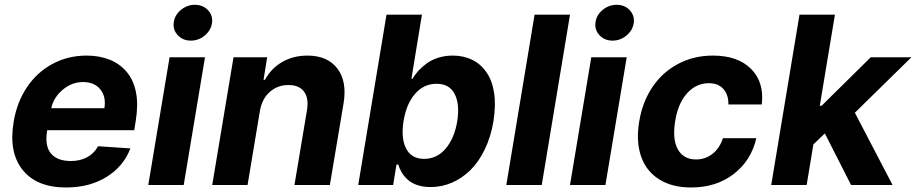

<svg xmlns="http://www.w3.org/2000/svg" viewBox="-20 -790 3913 820"><path d="M262.1 10.7Q136.4 10.7 76.3 -64.8Q16.3 -140.3 38.4 -270.2Q52.2 -353.7 95.3 -417.8Q138.5 -481.9 204.5 -517.2Q270.6 -552.6 349.8 -552.6Q404.5 -552.6 447.8 -535.3Q491.1 -518.1 520.6 -483.5Q550.1 -448.9 560.5 -397Q571 -345.2 560 -275.6L553.3 -234H181.8L181.1 -230.1Q170.8 -166.5 197.6 -134.4Q224.4 -102.3 283.4 -102.3Q321.7 -102.3 351.9 -118.4Q382.1 -134.6 398.8 -165.5L536.9 -156.2Q507.5 -79.2 435 -34.3Q362.6 10.7 262.1 10.7ZM198.9 -327.8H425.8Q433.9 -376.8 408.6 -408.2Q383.2 -439.6 334.5 -439.6Q286.6 -439.6 247.7 -406.6Q208.8 -373.6 198.9 -327.8Z M613.3 0 704.2 -545.5H855.5L764.6 0ZM721.9 -693.2Q725.5 -724.8 752.1 -747.2Q778.8 -769.5 812.5 -769.5Q846.2 -769.5 867.7 -747.2Q889.2 -724.8 885.7 -693.2Q881.7 -661.6 855.3 -639Q828.8 -616.5 795.1 -616.5Q761.4 -616.5 739.7 -639.2Q718 -661.9 721.9 -693.2Z M1089.8 -315.3 1037.3 0H886.4L977.3 -545.5H1121.1L1105.5 -449.2H1111.5Q1137.8 -497.9 1185.2 -525.2Q1232.6 -552.6 1293 -552.6Q1378.6 -552.6 1420.8 -497.3Q1463.1 -442.1 1447.1 -347.3L1388.8 0H1237.6L1291.2 -320.3Q1299.4 -370.4 1278.6 -398.6Q1257.8 -426.8 1212 -426.8Q1165.1 -426.8 1131.9 -397.2Q1098.7 -367.5 1089.8 -315.3Z M1509.9 0 1630.7 -727.3H1782L1737.2 -453.8H1741.5Q1752.8 -472.3 1767.4 -488.3Q1782 -504.3 1802.9 -519.5Q1823.9 -534.8 1852.3 -543.7Q1880.7 -552.6 1913.4 -552.6Q1958.8 -552.6 1995.4 -535.2Q2032 -517.8 2056.8 -482.6Q2081.7 -447.4 2090 -394.9Q2098.4 -342.3 2087.4 -272Q2076.3 -205.3 2050.2 -151.5Q2024.1 -97.7 1988.5 -62.9Q1952.8 -28.1 1909.4 -9.6Q1866.1 8.9 1819.2 8.9Q1787.6 8.9 1762.6 0.5Q1737.6 -7.8 1721.6 -22.4Q1705.6 -36.9 1696 -52.9Q1686.4 -68.9 1680.8 -87.4H1673.3L1659.1 0ZM1703.5 -272.7Q1691.8 -198.9 1714.7 -155.2Q1737.6 -111.5 1791.5 -111.5Q1846.2 -111.5 1883.5 -155.5Q1920.8 -199.6 1932.9 -272.7Q1944.2 -345.5 1921.7 -388.8Q1899.1 -432.2 1844.5 -432.2Q1790.1 -432.2 1752.7 -389.2Q1715.2 -346.2 1703.5 -272.7Z M2414.4 -727.3 2293.7 0H2142.4L2263.1 -727.3Z M2414.4 0 2505.3 -545.5H2656.6L2565.7 0ZM2523.1 -693.2Q2526.6 -724.8 2553.3 -747.2Q2579.9 -769.5 2613.6 -769.5Q2647.4 -769.5 2668.9 -747.2Q2690.3 -724.8 2686.8 -693.2Q2682.9 -661.6 2656.4 -639Q2630 -616.5 2596.2 -616.5Q2562.5 -616.5 2540.8 -639.2Q2519.2 -661.9 2523.1 -693.2Z M2931.5 10.7Q2849.1 10.7 2793.7 -25Q2738.3 -60.7 2717.2 -124.3Q2696 -187.9 2709.9 -270.6Q2723.4 -354 2766.2 -417.8Q2808.9 -481.5 2875.9 -517Q2942.8 -552.6 3024.5 -552.6Q3131 -552.6 3187.9 -495.6Q3244.7 -438.6 3233.3 -343.8H3090.9Q3091.6 -384.9 3069.6 -409.8Q3047.6 -434.7 3007.5 -434.7Q2953.5 -434.7 2914.6 -391.9Q2875.7 -349.1 2863.6 -272.7Q2850.9 -195.3 2875 -152.2Q2899.1 -109 2952.8 -109Q2992.5 -109 3023.1 -133Q3053.6 -157 3067.5 -199.9H3210.2Q3188.2 -104.4 3113.6 -46.9Q3039.1 10.7 2931.5 10.7Z M3273.8 0 3394.5 -727.3H3545.8L3481.2 -338.4H3489L3698.9 -545.5H3872.5L3631 -308.6L3791.9 0H3614.7L3502.8 -220.2L3453.8 -173.3L3425.1 0Z"/></svg>

Font: Karasuma Gothic
Style: Bold Italic
Weight: 700
Italic angle: 9.39998°
Designer: Rasmus Andersson / Ryoko Nishizuka
Foundry: Genbu
Version: Version 1.00